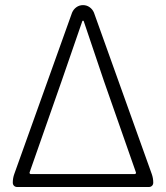

<svg xmlns="http://www.w3.org/2000/svg" viewBox="-20 -749 665 769"><path d="M48.8 0Q41 0 36.1 -4.9Q31.2 -9.8 31.2 -17.6Q31.2 -35.2 37.1 -51.8L268.6 -698.2Q274.4 -711.9 286.1 -720.2Q297.9 -728.5 312.5 -728.5Q327.1 -728.5 338.9 -720.2Q350.6 -711.9 356.4 -698.2L587.9 -51.8Q593.8 -35.2 593.8 -17.6Q593.8 -9.8 588.9 -4.9Q584 0 576.2 0ZM98.6 -58.6Q97.7 -56.6 99.1 -54.2Q100.6 -51.8 103.5 -51.8H519.5Q522.5 -51.8 523.9 -54.2Q525.4 -56.6 524.4 -58.6L396.5 -423.8L315.4 -664.1Q315.4 -666 312.5 -666Q309.6 -666 309.6 -664.1L226.6 -423.8Z"/></svg>

Font: irohamaru Light
Style: Regular
Weight: 200
Designer: [Source Han Sans]
Ryoko NISHIZUKA  (kana & ideographs); Paul D. Hunt (Latin, Greek & Cyrillic); Wenlong ZHANG  (bopomofo
Version: Version 1.01